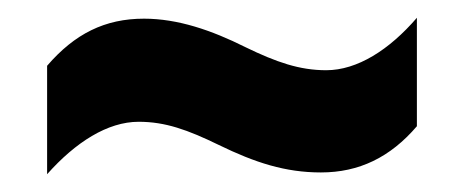

<svg xmlns="http://www.w3.org/2000/svg" viewBox="-20 -451 522 216"><path d="M226 -288C267 -268 301 -257 341 -257C384 -257 419 -274 449 -309V-431C418 -395 382 -372 347 -372C317 -372 291 -381 256 -398C218 -417 180 -430 142 -430C98 -430 64 -413 33 -377V-255C65 -291 101 -314 136 -314C166 -314 191 -305 226 -288Z"/></svg>

Font: Noto Sans Kannada ExtraCondensed ExtraBold
Style: Regular
Weight: 800
Width: 2
Designer: Jelle Bosma - Monotype Design Team
Foundry: Monotype Imaging Inc.
Version: Version 2.005